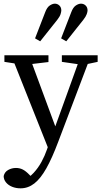

<svg xmlns="http://www.w3.org/2000/svg" viewBox="-20 -776 552 1046"><path d="M92 250Q67 250 46 241.5Q25 233 12.5 217.5Q0 202 0 183Q5 161 24.5 150Q44 139 67 139Q87 139 104 147.5Q121 156 141 177L172 209L133 232L106 209Q139 192 163.5 165.5Q188 139 206 106Q224 73 236 38L252 -8L255 -15L345 -264L421 -475H476L297 -3Q264 85 232.5 141Q201 197 167 223.5Q133 250 92 250ZM251 53 41 -475H138L287 -72L294 -52ZM4 -439V-475H244V-438L126 -424H101ZM317 -439V-475H512V-439L441 -424H421ZM171 -567 226 -709Q236 -736 251 -746Q266 -756 279 -756Q293 -756 303.5 -746Q314 -736 314 -719Q314 -712 310 -699Q306 -686 292 -668L199 -551ZM313 -567 368 -709Q378 -736 393 -746Q408 -756 421 -756Q436 -756 446.5 -746Q457 -736 457 -719Q457 -712 452.5 -699Q448 -686 434 -668L341 -551Z"/></svg>

Font: Source Serif 4 Variable
Style: Regular
Weight: 400
Designer: Frank Grießhammer
Foundry: Adobe
Version: Version 4.005;hotconv 1.1.0;makeotfexe 2.6.0